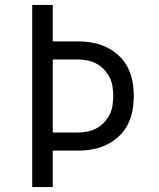

<svg xmlns="http://www.w3.org/2000/svg" viewBox="-20 -755 640 775"><path d="M110 0V-735H193V-588H292Q322 -588 351.5 -583Q381 -578 408.5 -565Q436 -552 458.5 -531.5Q481 -511 495 -484Q509 -457 514.5 -427.5Q520 -398 520 -368Q520 -337 514.5 -307.5Q509 -278 495 -251Q481 -224 458.5 -203.5Q436 -183 408.5 -170Q381 -157 351.5 -152Q322 -147 292 -147H193V0ZM193 -220H292Q311 -220 330.5 -223.5Q350 -227 367.5 -236Q385 -245 399 -259.5Q413 -274 422 -291.5Q431 -309 434 -328.5Q437 -348 437 -368Q437 -387 434 -406.5Q431 -426 422 -443.5Q413 -461 399 -475.5Q385 -490 367.5 -499Q350 -508 330.5 -511.5Q311 -515 292 -515H193Z"/></svg>

Font: Iosevka Aile
Style: Regular
Weight: 400
Designer: Belleve Invis
Foundry: Belleve Invis
Version: Version 28.0.1; ttfautohint (v1.8.4)